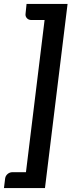

<svg xmlns="http://www.w3.org/2000/svg" viewBox="-22 -794 380 969"><path d="M-2 155 4 106Q6 93 16.5 84Q27 75 41 75H109L203 -693H136Q122 -693 113.5 -702.5Q105 -712 107 -725L112 -774H319L205 155Z"/></svg>

Font: Aleo
Style: Bold Italic
Weight: 700
Italic angle: -7°
Version: Version 2.001;gftools[0.9.29]